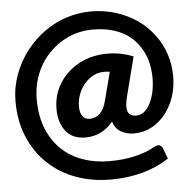

<svg xmlns="http://www.w3.org/2000/svg" viewBox="-56 -751 916 927"><g transform="rotate(-5 402.5 -287.5)"><path d="M445 121Q353 121 274.5 92Q196 63 140 9Q83 -45 50.5 -122Q18 -199 18 -295Q18 -361 40.5 -423Q63 -485 103 -537Q143 -589 198 -627Q245 -660 302 -678Q359 -696 420 -696Q480 -696 537 -678.5Q594 -661 642 -628Q690 -595 723 -548Q754 -507 770.5 -456.5Q787 -406 787 -350Q787 -280 760 -221.5Q733 -163 684.5 -127Q636 -91 573 -91Q540 -91 512 -107Q484 -123 474 -157Q444 -122 411 -107Q378 -92 340 -92Q277 -92 244.5 -133.5Q212 -175 212 -240Q212 -310 247 -365.5Q282 -421 342.5 -453.5Q403 -486 479 -486Q516 -486 548 -479Q580 -472 605 -462L557 -274Q553 -259 551 -246Q549 -233 549 -223Q549 -197 561 -186.5Q573 -176 594 -176Q622 -176 643 -200.5Q664 -225 675.5 -264.5Q687 -304 687 -350Q687 -401 673.5 -442.5Q660 -484 636 -515Q602 -561 546.5 -584.5Q491 -608 420 -608Q357 -608 303.5 -584.5Q250 -561 210 -520Q168 -478 144.5 -420Q121 -362 121 -295Q121 -214 146 -153Q171 -92 214 -51Q257 -10 316.5 11Q376 32 445 32Q516 32 573 18Q630 4 666 -18Q676 -24 685 -24Q701 -24 708 -6L727 44Q674 80 602 100.5Q530 121 445 121ZM368 -180Q396 -180 417 -199.5Q438 -219 448 -259L484 -398Q477 -399 470 -399.5Q463 -400 456 -400Q419 -400 388.5 -378Q358 -356 339.5 -320.5Q321 -285 321 -243Q321 -212 333.5 -196Q346 -180 368 -180Z"/></g></svg>

Font: Aleo ExtraBold
Style: Regular
Weight: 800
Designer: Alessio Laiso
Foundry: Alessio Laiso
Version: Version 2.001;gftools[0.9.29]